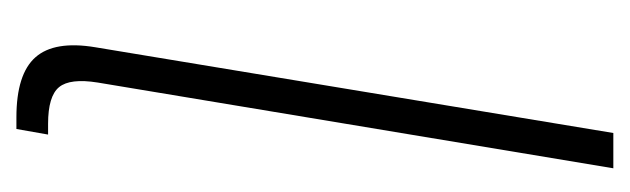

<svg xmlns="http://www.w3.org/2000/svg" viewBox="-287 -481 768 234"><g transform="rotate(90 97.0 -364.0)"><path d="M123 0Q70.3 0 49.8 -23.2Q29.3 -46.4 37.6 -96.2L142.1 -727.5H185.1L80.6 -99.1Q75.2 -65.4 86.2 -52Q97.2 -38.6 130.9 -38.6H144L137.2 0Z"/></g></svg>

Font: Inter Display ExtraLight
Style: Italic
Weight: 200
Italic angle: -9.39999°
Designer: Rasmus Andersson
Foundry: rsms
Version: Version 4.000;git-a52131595